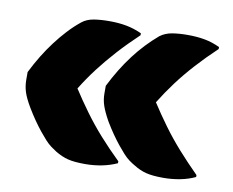

<svg xmlns="http://www.w3.org/2000/svg" viewBox="-57 -594 714 588"><g transform="rotate(10 300.0 -300.0)"><path d="M340 -104V-98Q318 -88 293 -83Q268 -78 241 -78Q207 -78 187.5 -83Q168 -88 148 -100Q140 -105 130.5 -112Q121 -119 111.5 -129.5Q102 -140 91.5 -153Q81 -166 69.5 -182.5Q58 -199 46 -219Q30 -246 24.5 -264Q19 -282 19 -301Q19 -307 19 -313Q19 -319 19 -325Q33 -353 48 -377.5Q63 -402 80 -424.5Q97 -447 115 -466.5Q133 -486 154 -503Q169 -515 190.5 -518.5Q212 -522 239 -522Q268 -522 292 -517.5Q316 -513 340 -502V-496Q305 -463 276 -431Q247 -399 223 -367.5Q199 -336 178 -302Q200 -268 224.5 -234.5Q249 -201 277.5 -169Q306 -137 340 -104ZM583 -104V-98Q562 -88 536.5 -83Q511 -78 484 -78Q451 -78 431 -83Q411 -88 392 -100Q383 -105 373.5 -112Q364 -119 354.5 -129.5Q345 -140 334.5 -153Q324 -166 312.5 -182.5Q301 -199 289 -219Q274 -246 268 -264Q262 -282 262 -301Q262 -307 262 -313Q262 -319 262 -325Q276 -353 291 -377.5Q306 -402 323 -424.5Q340 -447 358.5 -466.5Q377 -486 397 -503Q413 -515 434.5 -518.5Q456 -522 482 -522Q512 -522 536 -517.5Q560 -513 583 -502V-496Q548 -463 519 -431Q490 -399 466.5 -367.5Q443 -336 422 -302Q444 -268 468.5 -234.5Q493 -201 521.5 -169Q550 -137 583 -104Z"/></g></svg>

Font: Recursive Casual Black
Style: Regular
Weight: 900
Version: Version 1.047